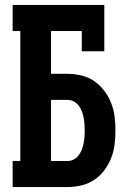

<svg xmlns="http://www.w3.org/2000/svg" viewBox="-20 -755 540 775"><path d="M31 0V-105H62V-630H31V-735H401V-548H310V-630H186V-457H252Q280 -457 308 -450.5Q336 -444 359.5 -428Q383 -412 400.5 -389Q418 -366 428.5 -339.5Q439 -313 442.5 -285Q446 -257 446 -228Q446 -200 442.5 -171.5Q439 -143 428.5 -116.5Q418 -90 400.5 -67Q383 -44 359.5 -28.5Q336 -13 308 -6.5Q280 0 252 0ZM252 -105Q265 -105 277 -111Q289 -117 297 -127.5Q305 -138 310 -150.5Q315 -163 317.5 -176Q320 -189 321 -202Q322 -215 322 -228Q322 -242 321 -255Q320 -268 317.5 -281Q315 -294 310 -306.5Q305 -319 297 -329.5Q289 -340 277 -346Q265 -352 252 -352H186V-105Z"/></svg>

Font: Iosevka Slab Extrabold
Style: Regular
Weight: 800
Monospace: yes
Designer: Belleve Invis
Foundry: Belleve Invis
Version: Version 11.1.1; ttfautohint (v1.8.3)